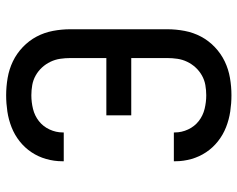

<svg xmlns="http://www.w3.org/2000/svg" viewBox="-96 -688 791 640"><g transform="rotate(90 300.0 -367.5)"><path d="M297 8Q268 8 239 3Q210 -2 184 -14.5Q158 -27 136.5 -47.5Q115 -68 101.5 -93.5Q88 -119 82.5 -148Q77 -177 77 -206V-529Q77 -558 82.5 -587Q88 -616 101.5 -641.5Q115 -667 136.5 -687.5Q158 -708 184 -720.5Q210 -733 239 -738Q268 -743 297 -743Q324 -743 351 -739Q378 -735 403.5 -725Q429 -715 450.5 -698Q472 -681 487 -658.5Q502 -636 509.5 -609.5Q517 -583 517 -556V-551H421V-554Q421 -577 411 -598.5Q401 -620 383 -634Q365 -648 342.5 -653.5Q320 -659 297 -659Q280 -659 263 -656Q246 -653 231 -644.5Q216 -636 204.5 -623.5Q193 -611 185.5 -595.5Q178 -580 175.5 -563Q173 -546 173 -529V-409H364V-326H173V-206Q173 -189 175.5 -172Q178 -155 185.5 -139.5Q193 -124 204.5 -111.5Q216 -99 231 -90.5Q246 -82 263 -79Q280 -76 297 -76Q320 -76 342.5 -81.5Q365 -87 383 -101Q401 -115 411 -136.5Q421 -158 421 -181V-184H517V-179Q517 -152 509.5 -125.5Q502 -99 487 -76.5Q472 -54 450.5 -37Q429 -20 403.5 -10Q378 0 351 4Q324 8 297 8Z"/></g></svg>

Font: Iosevka Fixed Curly Md Ex
Style: Regular
Weight: 500
Width: 7
Monospace: yes
Designer: Belleve Invis
Foundry: Belleve Invis
Version: Version 30.1.2